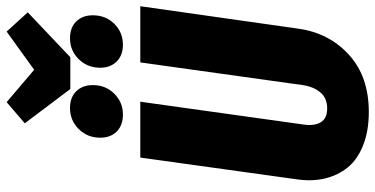

<svg xmlns="http://www.w3.org/2000/svg" viewBox="-306 -846 1170 599"><g transform="rotate(-90 279.5 -547.0)"><path d="M480 -1111.8 540 -1045.9 399.9 -913.1H300.8L193.8 -1055.2L259.8 -1111.8L360.8 -1025.9ZM221.2 -749Q187.5 -749 168.2 -768.3Q148.9 -787.6 148.9 -819.8Q148.9 -859.9 176 -887Q203.1 -914.1 241.2 -914.1Q274.9 -914.1 293.9 -894.5Q313 -875 313 -842.8Q313 -802.7 286.1 -775.9Q259.3 -749 221.2 -749ZM439 -749Q405.8 -749 386.5 -768.6Q367.2 -788.1 367.2 -819.8Q367.2 -859.9 394 -887Q420.9 -914.1 459 -914.1Q492.7 -914.1 511.7 -894.5Q530.8 -875 530.8 -842.8Q530.8 -802.7 504.2 -775.9Q477.5 -749 439 -749ZM559.1 -694.8 488.8 -200.2Q475.1 -105 407.2 -43.5Q339.4 18.1 229 18.1Q169.4 18.1 124.8 0.2Q80.1 -17.6 55.4 -48.6Q30.8 -79.6 21.5 -119.6Q12.2 -159.7 19 -206.1L86.9 -694.8H261.2L189.9 -185.1Q185.1 -151.9 197 -131.8Q209 -111.8 240.2 -111.8Q272.5 -111.8 290.3 -133.1Q308.1 -154.3 313 -188L383.8 -694.8Z"/></g></svg>

Font: Fira Sans Compressed ExtraBold
Style: Italic
Weight: 800
Width: 3
Italic angle: -8°
Designer: Carrois Corporate & Edenspiekermann AG
Foundry: Carrois Corporate GbR & Edenspiekermann AG
Version: Version 4.203;PS 004.203;hotconv 1.0.88;makeotf.lib2.5.64775